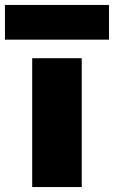

<svg xmlns="http://www.w3.org/2000/svg" viewBox="-71 -755 460 775"><path d="M59 0V-520H259V0ZM-51 -595V-735H369V-595Z"/></svg>

Font: M PLUS 1 Black
Style: Regular
Weight: 900
Designer: Coji Morishita
Foundry: UNDERFOREST DESIGN
Version: Version 1.001